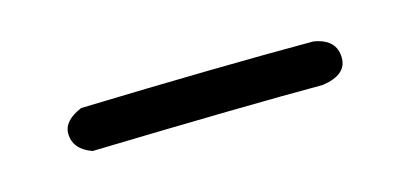

<svg xmlns="http://www.w3.org/2000/svg" viewBox="-25 -396 376 177"><g transform="rotate(-15 163.5 -307.5)"><path d="M273.4 -330.1Q294.9 -326.7 294.9 -308.6Q294.9 -292.5 271.5 -289.1Q197.8 -289.1 50.8 -285.2Q33.2 -291.5 33.2 -306.6Q33.2 -318.8 50.8 -326.2Q183.1 -330.1 273.4 -330.1Z"/></g></svg>

Font: CEF Fonts CJK
Style: Regular
Weight: 400
Designer: PartyBoss (派对大魔王)
Version: Release 2.25